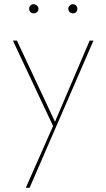

<svg xmlns="http://www.w3.org/2000/svg" viewBox="-20 -599 503 908"><path d="M422 -407 120 289H102L231 -3L41 -407H60L240 -23L404 -407ZM118 -558Q118 -567 124 -573Q130 -579 140 -579Q148 -579 155 -572.5Q162 -566 162 -558Q162 -549 155.5 -542.5Q149 -536 140 -536Q130 -536 124 -542Q118 -548 118 -558ZM303 -558Q303 -566 309.5 -572.5Q316 -579 325 -579Q334 -579 340 -572.5Q346 -566 346 -558Q346 -548 340 -542Q334 -536 325 -536Q316 -536 309.5 -542Q303 -548 303 -558Z"/></svg>

Font: Ysabeau Thin
Style: Regular
Weight: 200
Designer: Christian Thalmann (Catharsis Fonts)
Version: Version 0.003